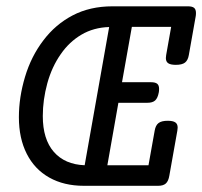

<svg xmlns="http://www.w3.org/2000/svg" viewBox="-20 -600 653 620"><path d="M612.8 -558.1Q612.8 -550.8 611.8 -546.4L589.8 -422.4Q586.9 -405.3 577.4 -397.9Q567.9 -390.6 547.9 -390.6Q530.8 -390.6 523.2 -395.8Q515.6 -400.9 515.6 -412.6Q515.6 -415.5 516.6 -422.4L532.7 -513.2H405.8L374 -334.5H467.8Q481.4 -334.5 487.5 -329.6Q493.7 -324.7 493.7 -313Q493.7 -305.7 492.7 -301.3Q489.3 -283.2 481 -275.6Q472.7 -268.1 456.1 -268.1H362.3L326.7 -66.4H459.5L479.5 -178.2Q482.4 -195.3 491.9 -202.6Q501.5 -210 521.5 -210Q538.6 -210 546.1 -204.8Q553.7 -199.7 553.7 -188Q553.7 -185.1 552.7 -178.2L526.9 -33.2Q523.9 -15.1 515.6 -7.6Q507.3 0 490.7 0H251Q186.5 0 139.2 -26.6Q91.8 -53.2 66.4 -103.3Q41 -153.3 41 -221.7Q41 -285.6 60.8 -351.8Q80.6 -418 120.1 -469.7Q158.7 -521 214.6 -550.3Q270.5 -579.6 343.3 -579.6H586.9Q600.6 -579.6 606.7 -574.7Q612.8 -569.8 612.8 -558.1ZM176.3 -425.3Q147.5 -384.3 132.8 -331.1Q118.2 -277.8 118.2 -225.1Q118.2 -150.4 153.8 -109.6Q189.5 -68.8 253.4 -66.4L332.5 -512.7Q282.2 -511.2 242.9 -488Q203.6 -464.8 176.3 -425.3Z"/></svg>

Font: Courier Prime
Style: Italic
Weight: 400
Italic angle: -10°
Designer: Alan Dague-Greene
Foundry: Quote-Unquote Apps
Version: Version 3.018